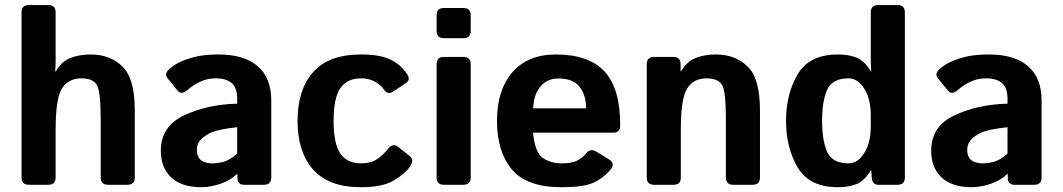

<svg xmlns="http://www.w3.org/2000/svg" viewBox="-20 -741 4264 770"><path d="M95.7 0Q66.4 0 66.4 -29.3V-691.4Q66.4 -720.7 95.7 -720.7H173.8Q203.1 -720.7 203.1 -691.4V-494.1Q203.1 -474.6 201.2 -455.1H204.1Q226.6 -493.7 261.2 -508.1Q295.9 -522.5 344.7 -522.5Q420.9 -522.5 470.7 -474.6Q520.5 -426.8 520.5 -299.8V-29.3Q520.5 0 491.2 0H413.1Q383.8 0 383.8 -29.3V-264.6Q383.8 -371.1 369.1 -398.9Q354.5 -426.8 306.2 -426.8Q254.9 -426.8 229 -387Q203.1 -347.2 203.1 -221.7V-29.3Q203.1 0 173.8 0Z M625 -136.7Q625 -234.4 718.3 -278.3Q811.5 -322.3 931.2 -325.2V-344.7Q931.2 -389.6 908.7 -408.2Q886.2 -426.8 846.2 -426.8Q817.9 -426.8 796.1 -418.7Q774.4 -410.6 758.5 -400.1Q742.7 -389.6 730 -378.9Q707.5 -359.4 692.9 -377L652.3 -426.8Q637.2 -445.3 659.7 -464.8Q676.8 -480 699.5 -491.2Q722.2 -502.4 759.8 -512.5Q797.4 -522.5 857.4 -522.5Q959 -522.5 1013.4 -475.6Q1067.9 -428.7 1067.9 -337.4V-29.3Q1067.9 0 1038.6 0H958.5Q932.1 0 932.1 -29.3V-43.9H931.2Q902.3 -16.1 862.1 -3.2Q821.8 9.8 788.1 9.8Q708 9.8 666.5 -29.5Q625 -68.8 625 -136.7ZM769.5 -139.6Q769.5 -122.6 776.4 -110.1Q783.2 -97.7 797.9 -91.8Q812.5 -85.9 830.6 -85.9Q855.5 -85.9 878.9 -92.8Q902.3 -99.6 931.2 -125V-231Q849.1 -221.7 821.3 -207Q793.5 -192.4 781.5 -176.8Q769.5 -161.1 769.5 -139.6Z M1173.3 -256.3Q1173.3 -380.9 1235.8 -451.7Q1298.3 -522.5 1427.7 -522.5Q1503.4 -522.5 1545.4 -502.4Q1587.4 -482.4 1612.8 -443.8Q1627.9 -420.9 1607.9 -407.7L1556.2 -373.5Q1534.2 -358.9 1517.6 -384.8Q1509.3 -397.5 1485.8 -412.1Q1462.4 -426.8 1427.7 -426.8Q1372.6 -426.8 1345.2 -387.9Q1317.9 -349.1 1317.9 -256.3Q1317.9 -163.6 1345.2 -124.8Q1372.6 -85.9 1427.7 -85.9Q1467.3 -85.9 1491.7 -102.5Q1516.1 -119.1 1537.6 -145.5Q1556.2 -168 1576.7 -151.9L1622.1 -116.2Q1642.6 -100.1 1624.5 -73.2Q1605.5 -44.9 1559.8 -17.6Q1514.2 9.8 1427.7 9.8Q1298.3 9.8 1235.8 -61Q1173.3 -131.8 1173.3 -256.3Z M1760.3 0Q1731 0 1731 -29.3V-483.4Q1731 -512.7 1760.3 -512.7H1838.4Q1867.7 -512.7 1867.7 -483.4V-29.3Q1867.7 0 1838.4 0ZM1760.3 -587.9Q1731 -587.9 1731 -617.2V-679.7Q1731 -709 1760.3 -709H1838.4Q1867.7 -709 1867.7 -679.7V-617.2Q1867.7 -587.9 1838.4 -587.9Z M1973.1 -256.3Q1973.1 -379.9 2034.9 -451.2Q2096.7 -522.5 2209.5 -522.5Q2340.3 -522.5 2403.8 -455.1Q2467.3 -387.7 2467.3 -238.3Q2467.3 -209 2439.9 -209H2117.7Q2125.5 -127.9 2157.7 -106.9Q2189.9 -85.9 2232.4 -85.9Q2272.9 -85.9 2294.4 -96.7Q2315.9 -107.4 2330.6 -126Q2347.2 -147.5 2371.6 -132.8L2420.4 -103Q2449.2 -85.4 2428.7 -61Q2398.9 -25.4 2358.9 -7.8Q2318.8 9.8 2232.4 9.8Q2092.3 9.8 2032.7 -61.5Q1973.1 -132.8 1973.1 -256.3ZM2118.2 -306.6H2330.6Q2330.6 -359.4 2304.2 -392.8Q2277.8 -426.3 2220.2 -426.3Q2174.3 -426.3 2147.5 -394.3Q2120.6 -362.3 2118.2 -306.6Z M2603 0Q2573.7 0 2573.7 -29.3V-483.4Q2573.7 -512.7 2603 -512.7H2680.2Q2709.5 -512.7 2709.5 -483.4V-455.1H2711.4Q2733.9 -493.7 2768.6 -508.1Q2803.2 -522.5 2852.1 -522.5Q2928.2 -522.5 2978 -474.6Q3027.8 -426.8 3027.8 -299.8V-29.3Q3027.8 0 2998.5 0H2920.4Q2891.1 0 2891.1 -29.3V-264.6Q2891.1 -371.1 2876.5 -398.9Q2861.8 -426.8 2813.5 -426.8Q2762.2 -426.8 2736.3 -387Q2710.4 -347.2 2710.4 -221.7V-29.3Q2710.4 0 2681.2 0Z M3132.3 -256.3Q3132.3 -363.8 3179 -443.1Q3225.6 -522.5 3340.3 -522.5Q3384.3 -522.5 3415.5 -509.8Q3446.8 -497.1 3472.2 -455.1H3474.1Q3472.2 -474.6 3472.2 -494.1V-691.4Q3472.2 -720.7 3501.5 -720.7H3579.6Q3608.9 -720.7 3608.9 -691.4V-29.3Q3608.9 0 3579.6 0H3502.4Q3478 0 3476.1 -29.3L3474.1 -57.6H3472.2Q3446.8 -15.6 3415.5 -2.9Q3384.3 9.8 3340.3 9.8Q3225.6 9.8 3179 -69.6Q3132.3 -148.9 3132.3 -256.3ZM3276.9 -256.3Q3276.9 -178.2 3297.1 -132.1Q3317.4 -85.9 3383.3 -85.9Q3419.9 -85.9 3446 -127.2Q3472.2 -168.5 3472.2 -234.4V-278.3Q3472.2 -344.2 3446 -385.5Q3419.9 -426.8 3383.3 -426.8Q3317.4 -426.8 3297.1 -380.6Q3276.9 -334.5 3276.9 -256.3Z M3714.4 -136.7Q3714.4 -234.4 3807.6 -278.3Q3900.9 -322.3 4020.5 -325.2V-344.7Q4020.5 -389.6 3998 -408.2Q3975.6 -426.8 3935.5 -426.8Q3907.2 -426.8 3885.5 -418.7Q3863.8 -410.6 3847.9 -400.1Q3832 -389.6 3819.3 -378.9Q3796.9 -359.4 3782.2 -377L3741.7 -426.8Q3726.6 -445.3 3749 -464.8Q3766.1 -480 3788.8 -491.2Q3811.5 -502.4 3849.1 -512.5Q3886.7 -522.5 3946.8 -522.5Q4048.3 -522.5 4102.8 -475.6Q4157.2 -428.7 4157.2 -337.4V-29.3Q4157.2 0 4127.9 0H4047.9Q4021.5 0 4021.5 -29.3V-43.9H4020.5Q3991.7 -16.1 3951.4 -3.2Q3911.1 9.8 3877.4 9.8Q3797.4 9.8 3755.9 -29.5Q3714.4 -68.8 3714.4 -136.7ZM3858.9 -139.6Q3858.9 -122.6 3865.7 -110.1Q3872.6 -97.7 3887.2 -91.8Q3901.9 -85.9 3919.9 -85.9Q3944.8 -85.9 3968.3 -92.8Q3991.7 -99.6 4020.5 -125V-231Q3938.5 -221.7 3910.6 -207Q3882.8 -192.4 3870.8 -176.8Q3858.9 -161.1 3858.9 -139.6Z"/></svg>

Font: Istok Web
Style: Bold
Weight: 700
Designer: Andrey V. Panov
Foundry: Andrey V. Panov
Version: Version 1.0.2g